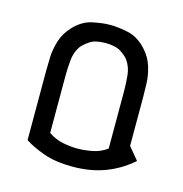

<svg xmlns="http://www.w3.org/2000/svg" viewBox="-78 -532 587 615"><g transform="rotate(15 215.5 -225.0)"><path d="M54 -265Q54 -284 55 -310Q56 -336 64.5 -364Q73 -392 95 -416Q123 -446 156.5 -453Q190 -460 215 -460Q241 -460 274 -453Q307 -446 335 -416Q357 -392 365.5 -364Q374 -336 375 -310Q376 -284 376 -265V-102L410 -61Q370 -26 322 -8Q274 10 215 10Q157 10 117.5 -4.5Q78 -19 54 -35ZM118 -76Q141 -60 167 -55Q193 -50 215 -50Q237 -50 263.5 -55Q290 -60 312 -76V-267Q312 -289 309.5 -317Q307 -345 292 -366Q285 -376 267 -388Q249 -400 215 -400Q181 -400 163.5 -388Q146 -376 138 -366Q123 -345 120.5 -317Q118 -289 118 -267Z"/></g></svg>

Font: Aubrey
Style: Regular
Weight: 400
Designer: Gayaneh Bagdasaryan
Foundry: Cyreal.org
Version: Version 1.102; ttfautohint (v1.8.3)